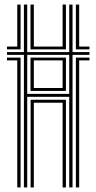

<svg xmlns="http://www.w3.org/2000/svg" viewBox="-20 -820 422 840"><path d="M84.6 0V-580H10.5V-592.1H84.6V-800H99.1V-592.1H282.9V-800H297.4V-592.1H371.4V-580H297.4V0H282.9V-396.4H99.1V0ZM55.6 0V-555.8H10.5V-567.9H70.1V0ZM113.9 0V-383.5H268.4V0H253.9V-370.6H128V0ZM311.9 0V-567.9H371.4V-555.8H326.4V0ZM99.1 -409.3H282.9V-580H99.1ZM113.5 -422.2V-567.9H268.4V-422.2ZM128 -435H253.9V-555.8H128ZM10.5 -604.1V-616.2H55.6V-800H70.1V-604.1ZM113.5 -604.1V-800H128V-616.2H253.9V-800H268.4V-604.1ZM311.9 -604.1V-800H326.4V-616.2H371.4V-604.1Z"/></svg>

Font: Big Shoulders Inline Thin
Style: Regular
Weight: 100
Designer: Patric King
Foundry: XO Type Co
Version: Version 2.002